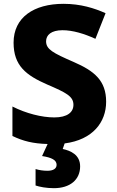

<svg xmlns="http://www.w3.org/2000/svg" viewBox="-20 -744 611 1004"><path d="M399 126C399 65 349 44 308 35L318 6C465 -13 535 -105 535 -212C535 -323 473 -373 365 -420C257 -467 221 -486 221 -528C221 -561 248 -586 307 -586C360 -586 420 -568 479 -541L532 -675C474 -701 402 -724 312 -724C157 -724 51 -653 51 -521C51 -400 117 -350 227 -302C327 -259 364 -240 364 -196C364 -157 332 -130 264 -130C198 -130 116 -151 45 -187V-33C101 -6 153 7 229 9L200 72C251 80 276 93 276 118C276 138 258 149 228 149C207 149 186 146 166 140V226C187 233 221 240 262 240C346 240 399 196 399 126Z"/></svg>

Font: Noto Sans Lao ExtraBold
Style: Regular
Weight: 800
Designer: Monotype Design Team
Foundry: Monotype Imaging Inc.
Version: Version 2.003